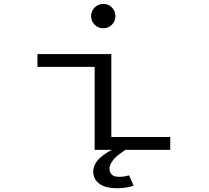

<svg xmlns="http://www.w3.org/2000/svg" viewBox="-20 -782 1090 1002"><path d="M564 -653Q545.5 -634.5 519 -634.5Q492.5 -634.5 474 -653Q455.5 -671.5 455.5 -698Q455.5 -724.5 474 -743Q492.5 -761.5 519 -761.5Q545.5 -761.5 564 -743Q582.5 -724.5 582.5 -698Q582.5 -671.5 564 -653ZM561 -67H868.5V0H635.5Q632 2 626.5 5.5Q621 9 606.5 19.8Q592 30.5 580.8 41.5Q569.5 52.5 560.5 68Q551.5 83.5 551.5 97.5Q551.5 117 562.5 128Q573.5 139 590.8 140.2Q608 141.5 623.5 139.5Q639 137.5 653.5 133L677.5 187.5Q643.5 198 607 200Q570.5 202 538.8 194.8Q507 187.5 486.8 166.5Q466.5 145.5 466.5 113Q466.5 93 476.8 74Q487 55 501.5 42.2Q516 29.5 530.5 19.5Q545 9.5 555 5L565.5 0H474V-433H175.5V-500H561Z"/></svg>

Font: League Mono Extended Light
Style: Regular
Weight: 300
Width: 9
Designer: Tyler Finck
Foundry: The League of Moveable Type / Tyler Finck
Version: Version 2.210